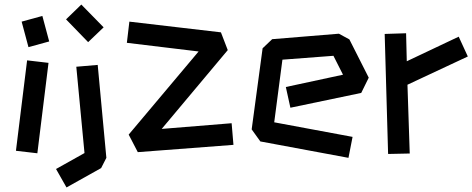

<svg xmlns="http://www.w3.org/2000/svg" viewBox="-20 -681 2074 843"><path d="M75 -586 166 -611 196 -499 105 -474ZM50 -19 99 -416 193 -405 144 -8Z M270 -596 337 -661 435 -561 367 -496ZM226 61 351 -9 315 -388 409 -396 447 12 424 57 272 142Z M545 -90 852 -455 537 -493 548 -586 950 -539 980 -461 690 -115 997 -140 1005 -45 585 -13Z M1123 -60 1085 -113 1133 -469 1175 -509 1468 -533 1514 -508 1599 -340 1566 -273 1255 -208 1235 -299 1486 -353 1444 -436 1220 -419 1184 -144 1528 -80 1510 12Z M1669 -532 1763 -535 1766 -412 1994 -520 2034 -433 1769 -309 1779 -7 1684 -5Z"/></svg>

Font: ZCOOL KuaiLe
Style: Regular
Weight: 400
Designer: Lui Bingke
Foundry: ZCOOL
Version: Version 2.000